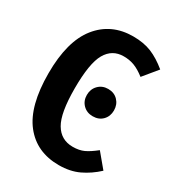

<svg xmlns="http://www.w3.org/2000/svg" viewBox="-174 -813 853 933"><g transform="rotate(30 252.5 -346.5)"><path d="M493 -634 428 -555Q396 -580 368.5 -590.5Q341 -601 308 -601Q244 -601 211.5 -544.5Q179 -488 179 -347Q179 -209 212.5 -152.5Q246 -96 312 -96Q348 -96 374 -108Q400 -120 435 -148L500 -70Q458 -31 409.5 -8Q361 15 298 15Q173 15 102.5 -74.5Q32 -164 32 -347Q32 -527 104.5 -617.5Q177 -708 300 -708Q359 -708 403 -690Q447 -672 493 -634ZM398 -349Q398 -316 377 -294.5Q356 -273 322 -273Q289 -273 267.5 -294.5Q246 -316 246 -349Q246 -382 267.5 -404Q289 -426 322 -426Q356 -426 377 -404Q398 -382 398 -349Z"/></g></svg>

Font: Fira Sans Compressed SemiBold
Style: Regular
Weight: 600
Width: 1
Designer: bBox Type GmbH & Carrois Corporate GbR & Edenspiekermann AG
Foundry: bBox Type GmbH & Carrois Corporate GbR & Edenspiekermann AG
Version: Version 4.301